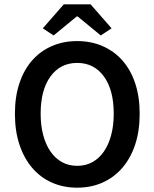

<svg xmlns="http://www.w3.org/2000/svg" viewBox="-20 -856 714 888"><path d="M337 12Q273 12 220 -11.5Q167 -35 129 -79.5Q91 -124 70 -187Q49 -250 49 -330Q49 -409 70 -471.5Q91 -534 129 -577Q167 -620 220 -643Q273 -666 337 -666Q401 -666 454 -643Q507 -620 545.5 -577Q584 -534 605 -471.5Q626 -409 626 -330Q626 -250 605 -187Q584 -124 545.5 -79.5Q507 -35 454 -11.5Q401 12 337 12ZM337 -89Q376 -89 407 -106Q438 -123 460 -154.5Q482 -186 494 -230.5Q506 -275 506 -330Q506 -440 460.5 -502.5Q415 -565 337 -565Q259 -565 213.5 -502.5Q168 -440 168 -330Q168 -275 180 -230.5Q192 -186 214 -154.5Q236 -123 267 -106Q298 -89 337 -89ZM178 -725 275 -836H399L496 -725L446 -692L339 -780H335L228 -692Z"/></svg>

Font: CV Source Sans Light
Style: Bold
Weight: 600
Designer: Paul D. Hunt
Foundry: Adobe Systems Incorporated
Version: Version 3.001